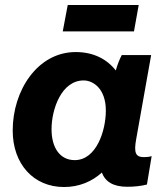

<svg xmlns="http://www.w3.org/2000/svg" viewBox="-20 -741 665 771"><path d="M491 9C519 9 547 6 570 0L589 -114C579 -111 569 -110 558 -110C524 -110 517 -128 527 -183L587 -520H469C460 -503 451 -480 445 -458C409 -504 355 -532 284 -532C131 -532 31 -378 31 -217C31 -82 115 10 237 10C298 10 349 -12 389 -48C403 -11 435 9 491 9ZM316 -418C354 -418 405 -385 405 -297C405 -216 367 -98 280 -98C222 -98 187 -146 187 -222C187 -303 227 -418 316 -418ZM232 -615H518L537 -721H252Z"/></svg>

Font: Fixel Text 20240404
Style: Bold Italic
Weight: 700
Width: 4
Italic angle: -10°
Designer: AlfaBravo + MacPaw
Foundry: Kyrylo Tkachov, Marchela Mozhyna, Serhii Makarenko, Maria Weinstein, Zakhar Kryvoshyya
Version: Version 1.211;Glyphs 3.2 (3225)